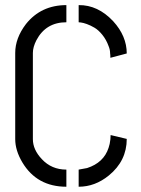

<svg xmlns="http://www.w3.org/2000/svg" viewBox="-20 -708 538 733"><path d="M38.1 -176.8V-505.9Q38.1 -562.5 79.1 -616.2Q136.7 -688.5 233.4 -688.5V-623Q155.3 -623 119.1 -554.7Q105.5 -528.3 105.5 -505.9V-176.8Q105.5 -136.7 139.6 -100.6Q176.8 -60.5 233.4 -60.5V4.9Q121.1 4.9 65.4 -87.9Q38.1 -133.8 38.1 -176.8ZM280.3 4.9V-60.5Q280.3 -60.5 312.5 -66.4Q376 -86.9 394.5 -143.6Q399.4 -157.2 401.4 -175.8Q402.3 -182.6 402.3 -192.4L463.9 -177.7Q463.9 -93.8 395.5 -38.1Q342.8 4.9 280.3 4.9ZM280.3 -623V-688.5Q353.5 -689.5 412.1 -627Q463.9 -570.3 463.9 -503.9L401.4 -487.3Q401.4 -500 400.4 -503.9Q400.4 -518.6 394.5 -532.2Q385.7 -556.6 370.6 -575.2Q355.5 -593.8 340.3 -602.5Q325.2 -611.3 311.5 -616.2Q297.9 -621.1 289.1 -622.1Z"/></svg>

Font: Post No Bills Colombo
Style: Medium
Weight: 600
Designer: Kosala Senevirathne, Siva Puranthara, Lasantha Premarathna, Tharique Azeez
Foundry: Mooniak
Version: Version 1.220 ; ttfautohint (v1.5)